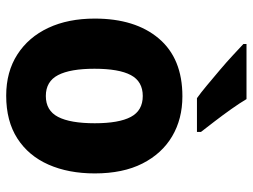

<svg xmlns="http://www.w3.org/2000/svg" viewBox="-118 -688 816 620"><g transform="rotate(90 290.0 -378.0)"><path d="M540 -276Q540 -191 511.5 -126.5Q483 -62 427 -26Q371 10 289 10Q212 10 156 -26Q100 -62 70 -126Q40 -190 40 -276Q40 -407 104.5 -483Q169 -559 291 -559Q364 -559 420 -526Q476 -493 508 -430Q540 -367 540 -276ZM202 -275Q202 -197 222.5 -157.5Q243 -118 290 -118Q337 -118 357.5 -157.5Q378 -197 378 -276Q378 -354 357.5 -392.5Q337 -431 290 -431Q243 -431 222.5 -392.5Q202 -354 202 -275ZM300 -766Q313 -744 332.5 -716.5Q352 -689 372 -663Q392 -637 406 -619V-606H297Q280 -618 256 -638Q232 -658 206 -680Q180 -702 158 -722.5Q136 -743 122 -756V-766Z"/></g></svg>

Font: Noto Sans Gurmukhi SemiCondensed ExtraBold
Style: Regular
Weight: 800
Width: 4
Designer: Jelle Bosma - Monotype Design Team
Foundry: Monotype Imaging Inc.
Version: Version 2.004; ttfautohint (v1.8.4.7-5d5b)